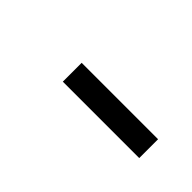

<svg xmlns="http://www.w3.org/2000/svg" viewBox="33 -947 533 533"><g transform="rotate(45 300.0 -680.0)"><path d="M206 -643V-717H506V-643Z"/></g></svg>

Font: Iosevka Curly Extended Oblique
Style: Regular
Weight: 400
Width: 7
Italic angle: -9°
Monospace: yes
Designer: Belleve Invis
Foundry: Belleve Invis
Version: Version 11.1.0; ttfautohint (v1.8.3)